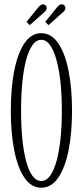

<svg xmlns="http://www.w3.org/2000/svg" viewBox="-20 -866 386 897"><path d="M172.5 11Q126 11 94.2 -35.8Q62.5 -82.5 46.5 -163.5Q30.5 -244.5 30.5 -349Q30.5 -454 46.5 -535.5Q62.5 -617 94.2 -664Q126 -711 172.5 -711Q220 -711 252 -664Q284 -617 300.2 -535.5Q316.5 -454 316.5 -349Q316.5 -244.5 300.2 -163.5Q284 -82.5 252 -35.8Q220 11 172.5 11ZM172.5 -20.5Q196.5 -20.5 214.2 -45Q232 -69.5 244.2 -114Q256.5 -158.5 262.8 -218.5Q269 -278.5 269 -349Q269 -419.5 262.8 -479.8Q256.5 -540 244.2 -584.8Q232 -629.5 214.2 -654.8Q196.5 -680 172.5 -680Q149 -680 131.2 -654.8Q113.5 -629.5 101.8 -584.8Q90 -540 84.2 -479.8Q78.5 -419.5 78.5 -349Q78.5 -278.5 84.2 -218.5Q90 -158.5 101.8 -114Q113.5 -69.5 131.2 -45Q149 -20.5 172.5 -20.5ZM206.5 -748.5 191.5 -764 244 -829Q251 -837.5 256.8 -841.8Q262.5 -846 268.5 -846Q275.5 -846 280.5 -841Q285.5 -836 285.5 -828.5Q285.5 -816.5 271 -806ZM119 -748.5 104 -764 156.5 -829Q163.5 -837.5 169.2 -841.8Q175 -846 180.5 -846Q188 -846 193 -841Q198 -836 198 -828.5Q198 -816.5 183.5 -806Z"/></svg>

Font: Imbue Thin 10pt ExtraLight
Style: Regular
Weight: 250
Version: Version 1.102